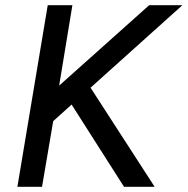

<svg xmlns="http://www.w3.org/2000/svg" viewBox="-20 -720 723 740"><path d="M47 0 164 -700H259L208 -390L555 -700H683L329 -382L576 0H458L256 -317L185 -253L142 0Z"/></svg>

Font: Figtree Medium
Style: Italic
Weight: 500
Italic angle: -9.5°
Foundry: Erik Kennedy
Version: Version 2.001; ttfautohint (v1.8.4.7-5d5b);gftools[0.9.27]